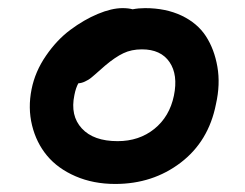

<svg xmlns="http://www.w3.org/2000/svg" viewBox="-20 -503 606 475"><path d="M265.1 -47.9Q210.9 -47.9 167 -66.9Q123 -85.9 96.4 -117.9Q69.8 -149.9 59.3 -192.9Q48.8 -235.8 58.1 -282.2Q66.9 -326.2 93.8 -365.2Q120.6 -404.3 154.1 -429.2Q187.5 -454.1 221.9 -468.5Q256.3 -482.9 283.2 -482.9Q297.9 -482.9 308.1 -480Q322.8 -482.9 338.9 -482.9Q390.1 -482.9 429.2 -464.4Q468.3 -445.8 489.3 -413.6Q510.3 -381.3 517.8 -337.9Q525.4 -294.4 514.2 -245.1Q496.1 -153.3 427 -100.6Q357.9 -47.9 265.1 -47.9ZM164.1 -268.1Q153.3 -216.8 182.4 -185.3Q211.4 -153.8 271 -153.8Q324.2 -153.8 361.8 -184.1Q399.4 -214.4 410.2 -266.1Q420.9 -317.9 399.4 -349.4Q377.9 -380.9 331.1 -380.9Q305.2 -380.9 285.2 -371.3Q265.1 -361.8 240.2 -340.8Q233.4 -335 220.5 -323.5Q207.5 -312 202.9 -308.6Q198.2 -305.2 190.2 -301.3Q182.1 -297.4 173.8 -296.9Q167.5 -285.6 164.1 -268.1Z"/></svg>

Font: Shantell Sans Irregular Bouncy
Style: Italic
Weight: 500
Italic angle: -11.31°
Designer: Stephen Nixon, Anya Danilova, Shantell Martin
Foundry: Arrow Type
Version: Version 1.006;[9816181b4]